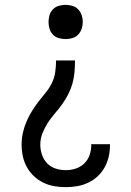

<svg xmlns="http://www.w3.org/2000/svg" viewBox="-20 -548 540 791"><path d="M250 -387Q236 -387 222 -391Q208 -395 198 -405.5Q188 -416 184 -429.5Q180 -443 180 -458Q180 -472 184 -485.5Q188 -499 198 -509.5Q208 -520 222 -524Q236 -528 250 -528Q264 -528 278 -524Q292 -520 302 -509.5Q312 -499 316.5 -485.5Q321 -472 321 -458Q321 -443 316.5 -429.5Q312 -416 302 -405.5Q292 -395 278 -391Q264 -387 250 -387ZM251 223Q227 223 203.5 219Q180 215 158.5 204.5Q137 194 119.5 177.5Q102 161 90.5 140Q79 119 74 95.5Q69 72 69 48Q69 24 74 0.5Q79 -23 88.5 -45.5Q98 -68 110.5 -88.5Q123 -109 137.5 -128Q152 -147 167.5 -165.5Q183 -184 193.5 -205.5Q204 -227 207.5 -251Q211 -275 211 -299H289Q289 -275 287 -251Q285 -227 278.5 -204Q272 -181 261 -159.5Q250 -138 236 -118.5Q222 -99 206 -80.5Q190 -62 177 -42Q164 -22 155 1Q146 24 146 48Q146 69 153 89.5Q160 110 174.5 125Q189 140 209.5 146.5Q230 153 251 153Q272 153 292 146.5Q312 140 327 125.5Q342 111 349 91Q356 71 356 50V46H433V52Q433 76 427.5 99Q422 122 410.5 142.5Q399 163 381.5 179Q364 195 342.5 205Q321 215 298 219Q275 223 251 223Z"/></svg>

Font: Iosevka Curly Slab
Style: Regular
Weight: 400
Monospace: yes
Designer: Belleve Invis
Foundry: Belleve Invis
Version: Version 22.1.2; ttfautohint (v1.8.4)